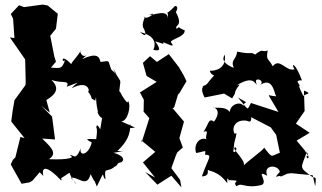

<svg xmlns="http://www.w3.org/2000/svg" viewBox="-20 -784 1403 837"><path d="M195 -481 224 -515 217 -537 199 -628 224 -659 232 -724 188 -760 166 -764 85 -753 63 -761 27 -723 37 -703 43 -618 23 -621 89 -526 90 -517 92 -426 91 -413 43 -347 35 -300 29 -255 34 -248 87 -182 69 -187 47 -98 36 -87 27 -67 74 17 109 11 121 4 153 -33 169 -17C159 -60 185 -63 247 3C255 -18 222 10 283 -31C297 13 340 44 289 -9C321 -15 359 38 375 -25C407 40 380 -27 402 29C443 -54 420 -16 440 -2C432 -71 449 -16 497 -75C470 -34 487 -76 506 -76C510 -75 541 -98 475 -118C539 -129 532 -120 492 -126C533 -165 550 -198 548 -248C551 -233 505 -219 569 -228L508 -255C536 -253 554 -324 538 -344C537 -316 498 -398 493 -391C517 -353 514 -371 500 -387C506 -451 513 -410 473 -484C484 -472 495 -451 465 -481C448 -524 464 -519 418 -514C413 -539 400 -555 338 -526C386 -572 340 -509 328 -565C341 -562 288 -511 291 -504C233 -565 256 -487 267 -534C248 -468 240 -493 176 -489ZM193 -90C236 -117 195 -148 164 -180L220 -176L207 -276L159 -323L197 -293L182 -348C238 -381 232 -408 204 -436C249 -418 286 -438 271 -406C342 -431 320 -431 292 -399C374 -442 372 -373 362 -387C392 -349 365 -362 395 -345C403 -385 393 -337 411 -284C402 -319 401 -282 425 -269L417 -220C400 -253 400 -229 400 -229C411 -202 383 -143 416 -176C339 -182 358 -175 380 -163C365 -103 321 -103 333 -139C306 -74 300 -117 285 -105C309 -99 283 -86 193 -90Z M765 0 727 -51 747 -107 753 -120 777 -141 762 -182 782 -254 732 -313 739 -315 758 -379V-371L793 -430L781 -455L760 -491L716 -548L664 -514L634 -539L603 -510L619 -453L663 -427L590 -381L607 -349L606 -297L631 -269L598 -165L595 -173L657 -122L603 -76L656 -10L613 -34L666 21L727 -18L771 33ZM694 -592C672 -617 755 -563 727 -597C711 -611 789 -621 785 -652C756 -662 763 -672 751 -658C736 -677 784 -665 745 -734C724 -695 772 -758 743 -758C690 -701 715 -756 712 -705C708 -745 655 -718 631 -719C669 -739 625 -695 606 -710C622 -716 591 -684 607 -657C594 -687 640 -599 591 -644C669 -626 656 -580 648 -567C679 -560 682 -566 657 -604Z M1309 -128 1273 -171 1330 -205 1270 -245 1308 -300 1305 -389C1342 -374 1319 -378 1302 -366C1284 -402 1272 -432 1304 -394C1268 -431 1272 -433 1296 -434C1267 -514 1246 -510 1264 -482C1227 -470 1199 -535 1169 -495C1149 -533 1139 -519 1147 -564C1121 -553 1130 -577 1092 -546C1069 -561 1085 -544 1014 -559C1009 -520 984 -525 999 -488C957 -505 945 -524 960 -546C969 -479 909 -474 895 -476C898 -449 949 -445 923 -465C874 -415 892 -418 860 -407C881 -407 844 -412 872 -359L957 -376L992 -355L1004 -376C1006 -404 1043 -424 1010 -411C1086 -458 1090 -418 1100 -415C1078 -456 1146 -433 1110 -411C1169 -453 1174 -381 1184 -364C1135 -368 1153 -379 1154 -363L1194 -296L1074 -335C1055 -301 1068 -300 1017 -359C1077 -325 1042 -347 1041 -322C1027 -350 955 -320 992 -263C988 -336 911 -306 909 -317C958 -301 900 -236 912 -255C888 -270 890 -243 867 -209C901 -223 862 -179 887 -173C857 -194 821 -159 835 -117C873 -123 880 -135 873 -110C909 -108 889 -99 860 -15C905 -17 873 -53 894 -40C948 -26 965 11 971 14C966 -36 990 30 976 1C1046 4 986 5 1012 28C1034 8 1048 41 1121 22C1151 9 1090 -47 1145 -18C1125 -66 1191 -69 1200 -35C1163 5 1201 -26 1204 -14L1233 -27L1250 -29L1343 -20L1354 28C1361 -27 1353 -2 1338 -15C1282 -58 1291 -47 1318 -122C1339 -70 1302 -106 1323 -104ZM1001 -159C1016 -218 1011 -201 1003 -201C989 -223 1002 -264 1054 -258C1071 -251 1076 -253 1075 -273L1160 -229L1184 -196L1200 -118C1161 -105 1170 -90 1132 -140C1120 -123 1058 -81 1039 -59C1060 -73 1003 -125 1000 -139C1019 -152 1008 -110 997 -124Z"/></svg>

Font: Asimov Aggro
Style: Medium
Weight: 500
Designer: Google
Version: Version 2.000980; 2014